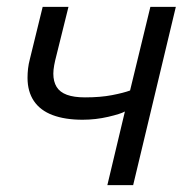

<svg xmlns="http://www.w3.org/2000/svg" viewBox="-20 -538 547 558"><path d="M292 0 343 -214Q331 -207 294.5 -198.5Q258 -190 220 -190Q169 -190 133 -203.5Q97 -217 78.5 -244.5Q60 -272 60 -312Q60 -325 61.5 -338.5Q63 -352 67 -367L104 -518H179L144 -377Q140 -362 137.5 -348.5Q135 -335 135 -324Q135 -301 144.5 -285.5Q154 -270 174.5 -262.5Q195 -255 227 -255Q272 -255 305.5 -261.5Q339 -268 358 -275L417 -518H491L367 0Z"/></svg>

Font: Ubuntu Sans
Style: Italic
Weight: 400
Italic angle: -13.5°
Designer: Dalton Maag Ltd
Foundry: Dalton Maag Ltd
Version: Version 1.006